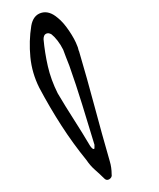

<svg xmlns="http://www.w3.org/2000/svg" viewBox="-20 -795 260 313"><path d="M106 -720Q107 -718 107.5 -715.5Q108 -713 109 -711Q122 -667 134 -622Q146 -577 159 -532Q162 -522 162 -511Q163 -506 158.5 -503Q154 -500 150 -504Q143 -511 135 -518Q127 -525 121 -534Q99 -561 80 -590.5Q61 -620 44 -652Q32 -676 29.5 -702Q27 -728 31 -753Q34 -770 47 -774Q60 -778 74 -766Q83 -759 92.5 -745Q102 -731 106 -720ZM93 -688Q90 -696 87.5 -702Q85 -708 83 -714Q79 -722 74 -728.5Q69 -735 64 -739Q59 -742 55 -740Q51 -738 51 -731Q53 -709 58 -687Q63 -665 74 -643Q87 -621 100.5 -600Q114 -579 127 -557Q132 -550 134 -553V-559Q124 -592 114 -624.5Q104 -657 93 -688Z"/></svg>

Font: Shizuru
Style: Regular
Weight: 400
Version: Version 1.000